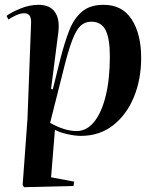

<svg xmlns="http://www.w3.org/2000/svg" viewBox="-20 -550 648 797"><path d="M109 -454Q111 -495 81 -495Q65 -495 46.5 -486.5Q28 -478 15 -469L7 -484Q25 -498 63.5 -514Q102 -530 140 -530Q187 -530 208 -500Q229 -470 222 -415L192 -181L199 -179L232 -311Q248 -373 267 -422.5Q286 -472 319.5 -501Q353 -530 410 -530Q488 -530 527 -469Q566 -408 566 -310Q566 -220 535.5 -146.5Q505 -73 449 -29.5Q393 14 316 14Q290 14 258 6.5Q226 -1 208 -11L192 186L288 204L285 222L80 227L74 218L94 -56ZM359 -460Q333 -460 314.5 -443Q296 -426 279 -381Q262 -336 242 -254L188 -40Q248 -6 298 -6Q340 -6 371 -44.5Q402 -83 419 -152.5Q436 -222 436 -316Q436 -391 418 -425.5Q400 -460 359 -460Z"/></svg>

Font: Literata 72pt SemiBold
Style: Italic
Weight: 600
Italic angle: -2°
Designer: Latin by Veronika Burian and Jose Scaglione. Greek by Irene Vlachou. Cyrillic by Vera Evstafieva
Foundry: TypeTogether
Version: Version 3.002